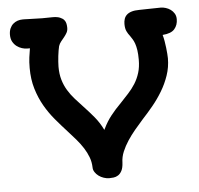

<svg xmlns="http://www.w3.org/2000/svg" viewBox="-47 -642 732 705"><g transform="rotate(-5 319.0 -290.0)"><path d="M189.9 -170.9Q168.9 -193.8 147.7 -219Q126.5 -244.1 109.6 -273.4Q92.8 -302.7 82.3 -337.4Q71.8 -372.1 71.8 -414.1Q71.8 -437 74 -453.1Q76.2 -469.2 79.1 -486.3H68.8Q60.1 -486.3 49.8 -489.5Q39.6 -492.7 30.8 -499.3Q22 -505.9 16.1 -516.4Q10.3 -526.9 10.3 -542Q10.3 -555.2 14.6 -565.2Q19 -575.2 26.1 -581.5Q33.2 -587.9 42.5 -591.1Q51.8 -594.2 61.5 -594.2Q63 -594.2 68.4 -594.2Q73.7 -594.2 80.6 -593.8Q84 -593.8 89.1 -593.5Q94.2 -593.3 97.7 -593.3Q115.2 -592.3 133.3 -592.3Q151.4 -592.3 172.4 -592.8Q189 -592.8 199 -588.6Q209 -584.5 214.1 -578.4Q219.2 -572.3 220.7 -564.5Q222.2 -556.6 222.2 -549.3Q222.2 -539.1 217.8 -531.2Q213.4 -523.4 207.5 -516.1Q201.7 -508.8 195.6 -501.5Q189.5 -494.1 186.5 -484.9Q185.1 -479 183.3 -469.2Q181.6 -459.5 180.4 -449Q179.2 -438.5 178.5 -428Q177.7 -417.5 177.7 -409.7Q177.7 -382.3 184.1 -361.1Q190.4 -339.8 201.4 -321.8Q212.4 -303.7 226.8 -287.6Q241.2 -271.5 256.8 -254.9Q274.9 -235.8 293.5 -213.6Q312 -191.4 325.2 -164.1L327.6 -168.9Q339.8 -194.3 356.4 -215.3Q373 -236.3 394 -257.3Q409.2 -273.4 423.6 -289.1Q438 -304.7 449.2 -322.5Q460.4 -340.3 467 -361.6Q473.6 -382.8 473.6 -409.7Q473.6 -430.7 471.4 -445.1Q469.2 -459.5 465.6 -469.7Q461.9 -480 457.5 -486.8Q453.1 -493.7 449.2 -499.5Q442.4 -507.8 437.5 -518.1Q432.6 -528.3 432.6 -544.9Q432.6 -554.7 435.3 -563.2Q438 -571.8 444.6 -578.1Q451.2 -584.5 462.6 -588.1Q474.1 -591.8 491.7 -591.8Q508.8 -591.8 526.9 -592.5Q544.9 -593.3 570.8 -593.3Q579.1 -593.3 588.9 -590.3Q598.6 -587.4 606.7 -581.5Q614.7 -575.7 620.1 -566.9Q625.5 -558.1 625.5 -545.9Q625.5 -524.4 613 -509.8Q600.6 -495.1 568.8 -492.7Q571.8 -482.4 574 -469.7Q576.2 -457 577.6 -444.8Q579.1 -432.6 579.8 -422.1Q580.6 -411.6 580.6 -405.8Q580.6 -373 570.3 -343Q560.1 -313 543.9 -286.1Q527.8 -259.3 508.1 -235.4Q488.3 -211.4 469.2 -190.9Q453.6 -173.3 438.2 -155Q422.9 -136.7 410.4 -117.7Q397.9 -98.6 389.6 -78.9Q381.3 -59.1 380.9 -38.6Q379.9 -19.5 374.3 -8.8Q368.7 2 360.6 7.1Q352.5 12.2 343.8 13.2Q335 14.2 328.1 14.2Q317.9 14.2 307.6 10.7Q297.4 7.3 289.1 1.2Q280.8 -4.9 275.4 -13.2Q270 -21.5 270 -31.2Q269.5 -50.3 262.9 -68.1Q256.3 -85.9 245.4 -103Q234.4 -120.1 220 -137Q205.6 -153.8 189.9 -170.9Z"/></g></svg>

Font: Autour One
Style: Regular
Weight: 400
Version: Version 1.007; ttfautohint (v0.92) -l 24 -r 24 -G 200 -x 7 -